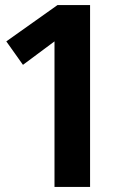

<svg xmlns="http://www.w3.org/2000/svg" viewBox="-20 -741 450 761"><path d="M337 -721H208L5 -577L71 -484L196 -577V0H337Z"/></svg>

Font: Glow Sans TC Compressed
Style: Bold
Weight: 700
Width: 2
Designer: Ryoko NISHIZUKA (kana, bopomofo & ideographs); Paul D. Hunt (Latin, Greek & Cyrillic); Sandoll Communications, Soo-young
Version: Version 0.93